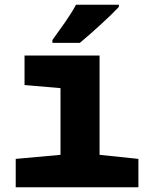

<svg xmlns="http://www.w3.org/2000/svg" viewBox="-20 -786 640 806"><path d="M46 0V-119L234 -136V-416L83 -429V-553H398V-136L561 -119V0ZM200 -606H315Q355 -639 404.5 -684.5Q454 -730 479 -757V-766H299Q282 -734 253.5 -693Q225 -652 200 -618Z"/></svg>

Font: Noto Sans Mono Extra
Style: Regular
Weight: 800
Designer: Monotype Design Team
Foundry: Monotype Imaging Inc.
Version: Version 1.900